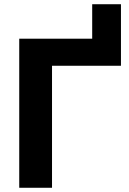

<svg xmlns="http://www.w3.org/2000/svg" viewBox="-20 -888 609 908"><path d="M71 0V-705H416V-868H552V-577H226V0Z"/></svg>

Font: Nunito Sans ExtraBold
Style: Regular
Weight: 800
Designer: Vernon Adams
Foundry: Vernon Adams
Version: Version 3.101; ttfautohint (v1.8.4.7-5d5b);gftools[0.9.27]